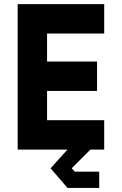

<svg xmlns="http://www.w3.org/2000/svg" viewBox="-20 -720 586 924"><path d="M305 184.5 223.5 90 304.5 0H65V-700H481.5V-558.5H206.5V-424H447V-282.5H206.5V-141.5H481.5V0H415L325 90L340 106H457.5V184.5Z"/></svg>

Font: Tourney Expanded Black
Style: Regular
Weight: 900
Width: 7
Designer: Tyler Finck
Foundry: Etcetera Type Co
Version: Version 1.010; ttfautohint (v1.8.3)